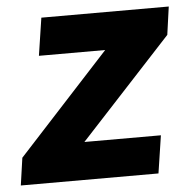

<svg xmlns="http://www.w3.org/2000/svg" viewBox="-56 -591 628 635"><g transform="rotate(-5 257.5 -273.5)"><path d="M1 -91 305 -422H85L104 -547H527L514 -454L210 -125H464L445 0H-12Z"/></g></svg>

Font: Nebula Sans Bold
Style: Regular
Weight: 700
Italic angle: -9°
Designer: Paul D. Hunt for Adobe (as Source Sans)
Foundry: Nebula Entertainment & Broadcasting LLC
Version: Version 1.010